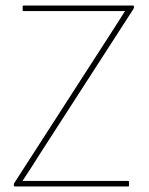

<svg xmlns="http://www.w3.org/2000/svg" viewBox="-20 -675 540 695"><path d="M35 0Q30 0 30 -4V-6Q30 -8 30.5 -9.5Q31 -11 32 -13L368 -534Q385 -560 400.5 -584.5Q416 -609 432 -634V-635Q407 -635 380 -635Q353 -635 326 -635H66Q62 -635 62 -638V-652Q62 -655 66 -655H462Q465 -655 465 -651V-649Q465 -646 462 -641L129 -125Q113 -99 96 -73Q79 -47 62 -21V-20Q87 -20 112 -20Q137 -20 162 -20H444Q447 -20 447 -17V-3Q447 0 444 0Z"/></svg>

Font: Sofia Sans Semi Condensed Thin
Style: Regular
Weight: 250
Version: Version 4.100